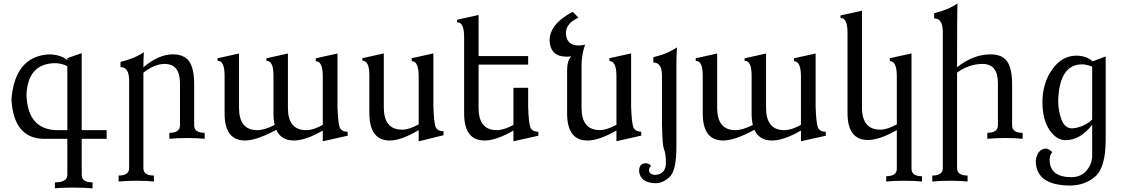

<svg xmlns="http://www.w3.org/2000/svg" viewBox="-20 -793 6416 1097"><path d="M364.7 -49.3V-414.1Q333.5 -432.1 290.5 -432.1Q137.7 -427.2 131.3 -249Q138.2 -56.6 299.8 -49.3ZM508.8 283.2Q463.9 278.8 396.5 278.8Q328.6 278.8 293.5 283.2V249Q364.7 249 364.7 206.1V0H222.7Q58.1 -6.8 45.4 -225.1Q64.9 -471.2 259.8 -482.4Q325.7 -481.4 364.7 -449.7V-460.9L446.8 -489.3V-49.3H589.4V0H446.8V206.1Q446.8 249 508.8 249Z M859.4 244.1Q818.8 239.7 759.8 239.7Q700.7 239.7 657.7 244.1V210Q717.8 210 717.8 167.5V-334.5Q717.3 -409.7 668.5 -409.7V-439.5Q748.5 -458 801.8 -495.1Q799.3 -448.7 799.3 -408.7Q886.7 -482.4 966.8 -482.4Q1033.2 -482.4 1061.3 -441.7Q1089.4 -400.9 1089.4 -311.5V-76.7Q1089.4 -34.2 1149.4 -34.2V0Q1108.9 -4.4 1049.8 -4.4Q990.7 -4.4 947.8 0V-34.2Q1007.8 -34.2 1008.3 -76.7V-317.9Q1008.3 -427.7 920.4 -427.7Q862.8 -427.7 799.3 -377.9V167.5Q799.3 210 859.4 210Z M1824.2 14.2V-46.9Q1725.1 9.8 1659.2 9.8Q1585.9 9.8 1558.6 -51.3Q1445.3 9.8 1379.9 9.8Q1263.2 9.8 1263.2 -145V-361.3Q1263.2 -445.3 1224.6 -445.3H1223.1V-460L1345.7 -487.3V-176.8Q1345.7 -49.3 1450.2 -49.3Q1490.2 -49.3 1549.3 -79.1Q1542.5 -107.4 1542.5 -145V-361.3Q1542.5 -445.3 1503.9 -445.3H1502.4V-460L1625 -487.3V-176.8Q1625 -49.3 1729.5 -49.3Q1769.5 -49.3 1824.2 -79.6V-357.4Q1824.2 -442.9 1784.7 -443.4L1784.2 -460L1908.2 -487.3V-183.1Q1911.1 -96.7 1919.7 -68.8Q1928.2 -41 1966.3 -40V-17.6Z M2372.1 14.6V-49.8Q2272.9 9.8 2207 9.8Q2090.3 9.8 2090.3 -147.9V-361.8Q2090.3 -445.8 2051.8 -445.8H2050.3V-460.4L2172.9 -487.8V-179.7Q2172.9 -52.2 2277.3 -52.2Q2317.4 -52.2 2372.1 -82.5V-357.9Q2372.1 -443.4 2332.5 -443.8L2332 -460.4L2456.1 -487.8V-186Q2459 -99.6 2467.5 -71.8Q2476.1 -43.9 2514.2 -43V-20.5Z M2913.6 14.2V-46.9Q2814.5 9.8 2748.5 9.8Q2631.8 9.8 2631.8 -145V-581.5Q2631.8 -665.5 2593.3 -665.5H2591.8V-680.2L2714.4 -707.5V-472.7H2997.6V-423.8H2714.4V-176.8Q2714.4 -49.3 2818.8 -49.3Q2858.9 -49.3 2913.6 -79.6V-291.5H2997.6V-183.1Q3000.5 -96.7 3009 -68.8Q3017.6 -41 3055.7 -40V-17.6Z M3502 13.7V-47.4Q3402.8 9.8 3336.9 9.8Q3220.2 9.8 3220.2 -145.5V-392.1Q3220.2 -446.3 3243.7 -471.2Q3230 -469.2 3217.3 -469.2Q3125 -469.2 3120.1 -560.5Q3120.1 -656.7 3252.4 -725.6L3285.2 -691.9Q3213.4 -660.2 3213.4 -603.5Q3215.8 -533.2 3286.6 -533.2Q3302.7 -533.2 3322.8 -538.1Q3302.7 -479.5 3302.7 -419.4V-177.2Q3302.7 -49.8 3407.2 -49.8Q3447.3 -49.8 3502 -80.1V-357.9Q3502 -443.4 3462.4 -443.8L3461.9 -460.4L3585.9 -487.8V-183.6Q3588.9 -97.2 3597.4 -69.3Q3606 -41.5 3644 -40.5V-18.1Z M3726.1 253.9Q3639.2 252.4 3631.3 185.5Q3631.3 141.6 3668.5 139.6Q3689.9 139.6 3699.7 155.8Q3688.5 163.6 3688 181.2Q3691.4 206.1 3725.6 206.1Q3784.7 201.7 3784.7 135.7Q3784.7 85.9 3773.4 58.1Q3764.6 36.1 3762.7 -73.7H3762.2V-360.4Q3762.2 -436 3712.9 -436V-466.3Q3793.9 -484.9 3847.7 -522.5Q3844.7 -463.4 3844.7 -431.6V46.9Q3844.7 181.6 3805.9 217.8Q3767.1 253.9 3726.1 253.9Z M4556.2 14.2V-46.9Q4457 9.8 4391.1 9.8Q4317.9 9.8 4290.5 -51.3Q4177.2 9.8 4111.8 9.8Q3995.1 9.8 3995.1 -145V-361.3Q3995.1 -445.3 3956.5 -445.3H3955.1V-460L4077.6 -487.3V-176.8Q4077.6 -49.3 4182.1 -49.3Q4222.2 -49.3 4281.2 -79.1Q4274.4 -107.4 4274.4 -145V-361.3Q4274.4 -445.3 4235.8 -445.3H4234.4V-460L4356.9 -487.3V-176.8Q4356.9 -49.3 4461.4 -49.3Q4501.5 -49.3 4556.2 -79.6V-357.4Q4556.2 -442.9 4516.6 -443.4L4516.1 -460L4640.1 -487.3V-183.1Q4643.1 -96.7 4651.6 -68.8Q4660.2 -41 4698.2 -40V-17.6Z M5248 244.1Q5207.5 239.7 5145.5 239.7Q5086.4 239.7 5043.5 244.1V213.9Q5103.5 213.9 5104 171.4V-49.8Q5004.9 6.8 4939 6.8Q4822.3 6.8 4822.3 -147.9V-606Q4822.3 -689.9 4783.7 -689.9H4782.2V-704.6L4904.8 -731.9V-179.7Q4904.8 -52.2 5009.3 -52.2Q5049.3 -52.2 5104 -82.5V-357.9Q5104 -443.4 5064.5 -443.8L5064 -460.4L5188 -487.8V171.4Q5188 213.9 5248 213.9Z M5508.3 244.1Q5467.8 239.7 5408.7 239.7Q5349.6 239.7 5306.6 244.1V210Q5366.7 210 5366.7 167.5V-612.8Q5366.2 -688 5317.4 -688V-717.8Q5397.5 -736.3 5450.7 -773.4Q5448.2 -727.1 5448.2 -408.7Q5540.5 -482.4 5640.1 -482.4Q5706.5 -482.4 5734.6 -441.7Q5762.7 -400.9 5762.7 -311.5V-76.7Q5762.7 -34.2 5822.8 -34.2V0Q5782.2 -4.4 5723.1 -4.4Q5664.1 -4.4 5621.1 0V-34.2Q5681.2 -34.2 5681.6 -76.7V-317.9Q5681.6 -427.7 5593.8 -427.7Q5516.6 -427.7 5448.2 -377.9V167.5Q5448.2 210 5508.3 210Z M6106 -59.6Q6170.9 -64.5 6220.2 -109.9V-412.6Q6186 -425.3 6162.6 -425.3Q6033.7 -425.3 6025.9 -220.7Q6025.9 -159.2 6044.9 -109.4Q6064 -59.6 6106 -59.6ZM6097.2 267.1Q5898.9 267.1 5897.9 126.5Q5905.8 60.1 5954.1 55.7Q5971.7 55.7 5992.7 76.2Q5977.1 92.3 5977.1 121.1Q5978.5 219.2 6101.6 219.2Q6153.8 219.2 6185.8 184.1Q6217.8 148.9 6220.2 100.1V-80.1Q6151.9 7.8 6068.8 7.8Q6015.1 7.8 5975.6 -51.5Q5936 -110.8 5936 -212.4Q5937 -319.3 5992.4 -397.2Q6047.9 -475.1 6131.3 -475.1Q6189.9 -473.6 6222.7 -442.4L6297.4 -470.7V11.2Q6295.9 163.6 6238.8 214.4Q6181.6 265.1 6097.2 267.1Z"/></svg>

Font: Kelvinch
Style: Regular
Weight: 400
Designer: Paul James MIller
Foundry: High-Logic / Made with FontCreator
Version: Version 3.30 September 23, 2016